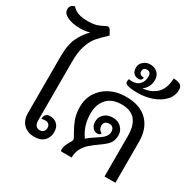

<svg xmlns="http://www.w3.org/2000/svg" viewBox="-228 -1187 1420 1408"><g transform="rotate(30 482.0 -483.0)"><path d="M344 -97Q344 -51 315 -22.5Q286 6 233 6Q176 6 141.5 -28Q107 -62 107 -122V-604Q107 -697 133 -755Q159 -813 207 -862Q171 -851 127 -851Q63 -851 19.5 -871Q-24 -891 -24 -927Q-24 -945 -13 -957.5Q-2 -970 15 -972Q35 -949 66 -937Q97 -925 148 -925Q194 -925 221.5 -933.5Q249 -942 274 -956Q291 -966 298 -966Q311 -966 320 -952L342 -914Q290 -866 263 -834Q236 -802 217.5 -748Q199 -694 199 -611V-113Q199 -86 210.5 -71Q222 -56 244 -56Q263 -56 274.5 -68Q286 -80 286 -99Q286 -118 275 -128.5Q264 -139 245 -139Q226 -139 214 -134V-141Q214 -160 225.5 -172Q237 -184 260 -184Q297 -184 320.5 -161.5Q344 -139 344 -97Z M918 -347V0H826V-342Q826 -431 788.5 -476Q751 -521 672 -521Q593 -521 549.5 -475Q506 -429 506 -349Q506 -245 563 -168Q582 -187 638 -223L663 -240Q706 -271 706 -307Q706 -330 694.5 -341.5Q683 -353 664 -353Q643 -353 631 -342Q619 -331 619 -312Q619 -296 626.5 -283.5Q634 -271 651 -260Q643 -252 637.5 -249Q632 -246 621 -246Q597 -246 581 -266Q565 -286 565 -313Q565 -354 592.5 -379.5Q620 -405 665 -405Q710 -405 737 -377Q764 -349 764 -313Q764 -272 747 -247Q730 -222 689 -193Q638 -157 611 -133.5Q584 -110 566 -77.5Q548 -45 548 0H465Q460 0 457 -2Q454 -4 454 -11Q454 -33 461.5 -52Q469 -71 482 -92Q494 -111 494 -118Q494 -128 475 -159Q448 -205 431 -250Q414 -295 414 -354Q414 -421 447 -473.5Q480 -526 538.5 -556Q597 -586 672 -586Q792 -586 855 -522Q918 -458 918 -347Z M982 -823Q982 -771 945.5 -732Q909 -693 851 -672.5Q793 -652 730 -652Q620 -652 620 -683Q620 -696 624 -708Q636 -705 654 -705Q693 -705 716 -730Q739 -755 739 -797Q739 -815 730 -825Q721 -835 705 -835Q690 -835 681.5 -827Q673 -819 673 -804Q673 -772 713 -772Q713 -759 705 -751.5Q697 -744 683 -744Q658 -744 642 -760.5Q626 -777 626 -806Q626 -838 650 -859Q674 -880 706 -880Q743 -880 768 -858Q793 -836 793 -798Q793 -766 779.5 -740Q766 -714 743 -699Q814 -704 858.5 -746.5Q903 -789 906 -876Q942 -876 962 -864.5Q982 -853 982 -823Z"/></g></svg>

Font: Krub Medium
Style: Regular
Weight: 500
Designer: Ekaluck Peanpanawate
Foundry: Cadson Demak Co.,Ltd.
Version: Version 1.000; ttfautohint (v1.6)